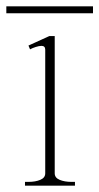

<svg xmlns="http://www.w3.org/2000/svg" viewBox="-35 -587 314 607"><path d="M-15 -567H259V-545H-15ZM44 -12H55Q77 -12 92.5 -18.5Q108 -25 108 -39V-430Q108 -442 96 -442Q89 -442 78 -438.5Q67 -435 60 -431L55 -443L121 -473H138V-39Q138 -25 153.5 -18.5Q169 -12 191 -12H202V0H44Z"/></svg>

Font: Taviraj Thin
Style: Regular
Weight: 250
Designer: Katatrad Team
Foundry: CadsonDemak
Version: Version 1.001